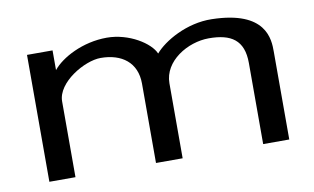

<svg xmlns="http://www.w3.org/2000/svg" viewBox="-56 -574 1112 681"><g transform="rotate(-10 500.0 -234.0)"><path d="M72 0H166V-273C166 -341 269 -401 327 -401C403 -401 456 -362 456 -286V0H552V-270C552 -350 641 -403 717 -403C797 -403 842 -375 842 -292V0H936V-317C936 -360 935 -464 739 -468C649 -470 565 -421 531 -381C515 -420 441 -468 361 -468C274 -468 196 -426 164 -386V-457H72Z"/></g></svg>

Font: Inconsolata UltraExpanded
Style: Regular
Weight: 400
Width: 9
Monospace: yes
Designer: Raph Levien, Cyreal, Brenton Simpson
Foundry: Raph Levien, Cyreal, Google
Version: Version 3.100